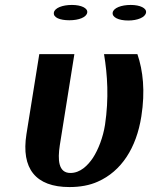

<svg xmlns="http://www.w3.org/2000/svg" viewBox="-20 -747 611 777"><path d="M87 -204C65 -65 124 10 261 10C304 10 343 3 376 -12C471 -54 532 -148 552 -276C568 -378 559 -461 536 -528H401C415 -443 421 -350 405 -242C397 -191 378 -142 356 -108C335 -77 305 -47 265 -47C216 -47 213 -100 222 -159L281 -528H139ZM198 -696C195 -676 222 -665 261 -665C299 -665 330 -677 333 -696C336 -714 309 -727 271 -727C233 -727 201 -715 198 -696ZM436 -696C433 -677 460 -664 499 -664C537 -664 568 -677 571 -696C574 -714 547 -727 509 -727C471 -727 439 -715 436 -696Z"/></svg>

Font: Aerodynamic
Style: Obl
Weight: 500
Designer: Google
Version: Version 2.000980; 2014